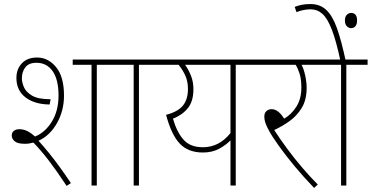

<svg xmlns="http://www.w3.org/2000/svg" viewBox="-20 -916 1835 948"><path d="M103 -206Q67 -206 52.5 -218.5Q38 -231 38 -246Q38 -262 48.5 -270Q59 -278 75 -278Q97 -278 115.5 -268.5Q134 -259 153 -242Q203 -262 236 -315.5Q269 -369 269 -445Q269 -523 240 -564.5Q211 -606 160 -606Q122 -606 105 -583.5Q88 -561 88 -529Q88 -510 98 -486Q108 -462 138 -444Q168 -426 230 -426L225 -400Q150 -401 105.5 -435.5Q61 -470 61 -531Q61 -575 88 -603.5Q115 -632 163 -632Q218 -632 257 -584.5Q296 -537 296 -444Q296 -369 261 -307.5Q226 -246 170 -221Q193 -196 221.5 -161Q250 -126 278 -87Q306 -48 330 -12L309 2Q261 -71 221.5 -122.5Q182 -174 145 -212Q124 -206 103 -206ZM458 -596V0H432V-596H339V-622H563V-596Z M666 -596V0H640V-596H549V-622H771V-596Z M1250 -622V-596H1144V0H1118V-223Q1096 -200 1062 -181.5Q1028 -163 982 -163Q909 -163 867.5 -207Q826 -251 800 -349Q858 -364 883 -394.5Q908 -425 908 -477Q908 -513 895.5 -541.5Q883 -570 862 -596H757V-622ZM834 -330Q853 -264 886 -226.5Q919 -189 982 -189Q1062 -189 1118 -259V-596H894Q911 -572 923 -542Q935 -512 935 -476Q935 -416 907.5 -382Q880 -348 834 -330Z M1549 -5 1531 12Q1479 -42 1435 -95Q1391 -148 1358 -194Q1325 -240 1308 -271Q1295 -295 1290 -310.5Q1285 -326 1285 -340Q1285 -358 1295.5 -367.5Q1306 -377 1321 -377Q1354 -377 1383 -330Q1419 -351 1443.5 -389.5Q1468 -428 1468 -484Q1468 -526 1459 -553Q1450 -580 1440 -596H1236V-622H1586V-596H1469Q1480 -575 1487 -543Q1494 -511 1494 -482Q1494 -423 1470 -383.5Q1446 -344 1409.5 -318Q1373 -292 1334 -274Q1363 -229 1398.5 -181Q1434 -133 1473 -87.5Q1512 -42 1549 -5Z M1690 -596V0H1664V-596H1573V-622H1795V-596ZM1661 -615Q1640 -714 1618.5 -769.5Q1597 -825 1572 -847.5Q1547 -870 1514 -870Q1495 -870 1476.5 -866Q1458 -862 1444 -856L1435 -882Q1450 -888 1468.5 -892Q1487 -896 1513 -896Q1560 -896 1591 -867Q1622 -838 1644 -776Q1666 -714 1687 -615ZM1683 -815Q1683 -833 1692 -842.5Q1701 -852 1714 -852Q1743 -852 1743 -815Q1743 -795 1734.5 -786Q1726 -777 1713 -777Q1702 -777 1692.5 -786.5Q1683 -796 1683 -815Z"/></svg>

Font: Noto Sans SemiCondensed Thin
Style: Italic
Weight: 100
Width: 4
Italic angle: -12°
Designer: Monotype Design Team
Foundry: Monotype Imaging Inc.
Version: Version 2.013; ttfautohint (v1.8.4.7-5d5b)